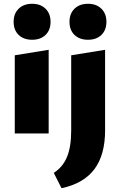

<svg xmlns="http://www.w3.org/2000/svg" viewBox="-20 -705 633 1014"><path d="M58 -413 237 -442V0H58ZM52 -590Q52 -633 78.5 -659Q105 -685 150 -685Q194 -685 220.5 -659Q247 -633 247 -590Q247 -546 220.5 -520.5Q194 -495 150 -495Q105 -495 78.5 -520.5Q52 -546 52 -590ZM356 -413 535 -442V-16Q535 113 478.5 188.5Q422 264 305 289L264 208Q312 177 334 123.5Q356 70 356 -16ZM347 -590Q347 -633 373.5 -659Q400 -685 445 -685Q489 -685 515.5 -659Q542 -633 542 -590Q542 -546 515.5 -520.5Q489 -495 445 -495Q400 -495 373.5 -520.5Q347 -546 347 -590Z"/></svg>

Font: Ysabeau Heavy
Style: Regular
Weight: 800
Designer: Christian Thalmann (Catharsis Fonts)
Version: Version 0.003